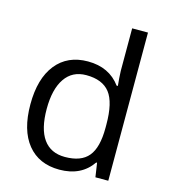

<svg xmlns="http://www.w3.org/2000/svg" viewBox="-114 -851 840 951"><g transform="rotate(15 306.5 -375.0)"><path d="M450.2 -71.8H445.8Q389.6 9.8 277.8 9.8Q172.9 9.8 114.5 -62Q56.2 -133.8 56.2 -266.1Q56.2 -398.4 114.7 -471.7Q173.3 -544.9 277.8 -544.9Q386.7 -544.9 444.8 -465.8H451.2L447.8 -504.4L445.8 -542V-759.8H526.9V0H460.9ZM288.1 -58.1Q371.1 -58.1 408.4 -103.3Q445.8 -148.4 445.8 -249V-266.1Q445.8 -379.9 408 -428.5Q370.1 -477.1 287.1 -477.1Q215.8 -477.1 178 -421.6Q140.1 -366.2 140.1 -265.1Q140.1 -162.6 177.7 -110.4Q215.3 -58.1 288.1 -58.1Z"/></g></svg>

Font: f02075841
Style: Regular
Weight: 400
Foundry: Ascender Corporation
Version: Version 1.10